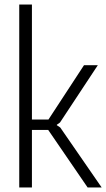

<svg xmlns="http://www.w3.org/2000/svg" viewBox="-20 -828 470 848"><path d="M65 -808H121V-300H194L351 -540H412L245 -287L231 -277V-275L246 -265L429 0H367L193 -254H121V0H65Z"/></svg>

Font: Encode Sans Compressed
Style: Light
Weight: 300
Designer: Pablo Impallari, Andres Torresi
Foundry: Pablo Impallari, Andres Torresi
Version: Version 1.000; ttfautohint (v1.00) -l 8 -r 50 -G 200 -x 14 -